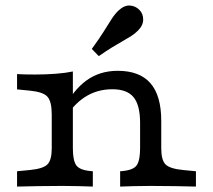

<svg xmlns="http://www.w3.org/2000/svg" viewBox="-20 -688 785 708"><path d="M209.8 -2.4Q157.2 -2.4 118.5 -1.6Q79.8 -0.8 42.9 0V-56.5L90.3 -61.1Q139.1 -65.8 154.9 -81.8Q170.8 -97.7 170.8 -141.5V-206.7H248.7V-141.5Q248.7 -97.5 260.6 -79.4Q272.5 -61.2 313 -57.3L322.3 -56.5V0Q297.8 -0.8 271.5 -1.6Q245.3 -2.4 209.8 -2.4ZM170.8 -206.7V-265.3Q170.8 -313.8 154.9 -331.4Q139.1 -349 90.3 -353.7L42.9 -358.4V-414.8Q54.7 -414 71.6 -413.6Q88.5 -413.2 109.6 -413.2Q148.8 -413.2 185.4 -416Q222 -418.8 248.7 -424.4V-414.8V-206.7ZM496.6 -206.7V-234.8Q496.6 -300.1 472.6 -329.5Q448.6 -358.9 394.3 -358.9Q337.4 -358.9 292.4 -329.6Q247.3 -300.2 214.8 -242.9L215.1 -286Q249.3 -355.3 298.5 -391.1Q347.7 -426.9 414.2 -426.9Q495 -426.9 534.8 -381.1Q574.6 -335.3 574.6 -242.6V-206.7ZM535.6 -2.4Q500.8 -2.4 474.2 -1.6Q447.6 -0.8 423 0V-56.5L432.3 -57.3Q472.9 -61.2 484.7 -79.4Q496.6 -97.5 496.6 -141.5V-206.7H574.6V-141.5Q574.6 -97.7 590.4 -81.8Q606.3 -65.8 655 -61.1L702.5 -56.5V0Q665.6 -0.8 626.9 -1.6Q588.1 -2.4 535.6 -2.4ZM344.3 -481 318.5 -507.6Q345.8 -545.1 362.4 -571.6Q378.9 -598.1 390.9 -616.9Q403 -635.8 417.1 -649.2Q438 -668.7 458.6 -667.6Q479.3 -666.5 494.1 -651.5Q508 -637.5 508 -615.9Q508 -594.4 488.5 -574.9Q477.6 -564 464.4 -555.5Q451.2 -547 434 -537.3Q416.8 -527.7 394.8 -514.3Q372.8 -500.9 344.3 -481Z"/></svg>

Font: Playfair 5pt SemiExpanded Light
Style: Regular
Weight: 300
Width: 6
Designer: Claus Eggers Sørensen
Foundry: Claus Eggers Sørensen
Version: Version 2.203